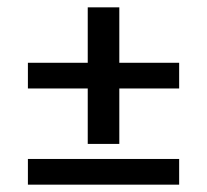

<svg xmlns="http://www.w3.org/2000/svg" viewBox="-20 -503 564 523"><path d="M468 -332V-262H305V-111H219V-262H56V-332H219V-483H305V-332ZM56 -70H468V0H56Z"/></svg>

Font: Niramit
Style: Regular
Weight: 400
Version: Version 1.000; ttfautohint (v1.6)